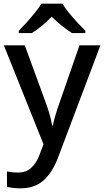

<svg xmlns="http://www.w3.org/2000/svg" viewBox="-20 -786 567 1046"><path d="M1 -539H115L227 -233Q240 -198 249.5 -165.5Q259 -133 264 -102H268Q273 -128 283.5 -163Q294 -198 307 -234L413 -539H527L296 73Q267 151 218.5 195.5Q170 240 92 240Q67 240 49 237.5Q31 235 18 232V148Q28 150 44 152Q60 154 77 154Q123 154 151 127.5Q179 101 195 58L217 0ZM320 -766Q333 -744 355.5 -716.5Q378 -689 402.5 -662.5Q427 -636 445 -618V-606H372Q346 -622 317.5 -645Q289 -668 262 -695Q208 -640 154 -606H82V-618Q101 -637 124.5 -663Q148 -689 170 -716.5Q192 -744 206 -766Z"/></svg>

Font: Noto Sans Myanmar Medium
Style: Regular
Weight: 500
Designer: Monotype Design Team
Foundry: Monotype Imaging Inc.
Version: Version 2.107; ttfautohint (v1.8.4.7-5d5b)